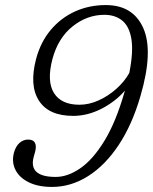

<svg xmlns="http://www.w3.org/2000/svg" viewBox="-20 -729 604 758"><path d="M185.5 9Q130.5 9 93.2 -9.5Q56 -28 40.8 -58.8Q25.5 -89.5 35 -126Q42 -151.5 57 -164.8Q72 -178 91 -178Q111 -178 117.8 -165.5Q124.5 -153 119 -131L113 -109.5Q92 -30.5 200 -30.5Q247.5 -30.5 297.2 -64.8Q347 -99 392.2 -173Q437.5 -247 471.5 -365.5Q472.5 -369 473.5 -371.5Q434.5 -327 379.8 -299.2Q325 -271.5 269 -271.5Q172.5 -271.5 133.8 -331.5Q95 -391.5 122.5 -496.5Q140.5 -563.5 180.5 -611Q220.5 -658.5 276.2 -683.8Q332 -709 397.5 -709Q505.5 -709 545.8 -617.8Q586 -526.5 535 -351.5Q502 -237 448.5 -156.5Q395 -76 327.5 -33.5Q260 9 185.5 9ZM187 -496Q164 -408 193 -361.8Q222 -315.5 293.5 -315.5Q331 -315.5 369 -332.5Q407 -349.5 439 -378Q471 -406.5 490.5 -441Q507 -524.5 498.8 -574.8Q490.5 -625 462.5 -647.8Q434.5 -670.5 392 -670.5Q324 -670.5 266.8 -625Q209.5 -579.5 187 -496Z"/></svg>

Font: Fraunces 144pt SuperSoft Light
Style: Italic
Weight: 300
Italic angle: -16°
Version: Version 1.000;[b76b70a41]